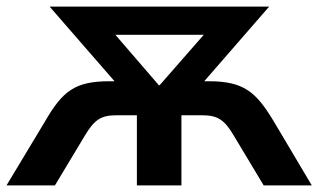

<svg xmlns="http://www.w3.org/2000/svg" viewBox="-30 -559 960 579"><path d="M135.7 0 226.1 -150.4C255.4 -199.2 275.4 -211.4 322.3 -211.4H382.8V0H517.1V-211.4H578.6C625.5 -211.4 646 -199.2 674.8 -150.4L765.1 0H910.2L795.9 -192.4C742.2 -282.2 704.6 -314 599.6 -314H585.9L781.7 -539.1H119.6L315.4 -314H300.3C196.3 -314 158.7 -284.7 105.5 -192.4L-10.3 0ZM317.9 -454.1H584.5L451.2 -301.8H449.2Z"/></svg>

Font: Winston SemiBold
Style: Regular
Weight: 600
Designer: Vernon Adams, Kim Jin-seong, David Berlow, Cristiano Sobral
Foundry: The Winston Project Authors
Version: Version 3.004